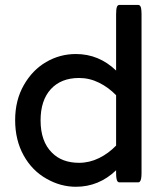

<svg xmlns="http://www.w3.org/2000/svg" viewBox="-20 -730 656 767"><path d="M295.9 -418.5Q224.1 -418.5 183.1 -374Q142.1 -329.1 142.1 -249Q142.1 -165 187.5 -120.1Q227.5 -79.6 295.9 -79.6Q337.4 -79.6 376 -98.6Q413.6 -117.2 443.8 -148.4V-349.6Q413.6 -380.9 375.5 -399.7Q337.4 -418.5 295.9 -418.5ZM75.2 -390.1Q109.4 -450.2 164.3 -482.2Q219.2 -514.2 283.2 -514.2Q375 -514.2 443.8 -448.2V-672.9Q443.8 -694.3 447.3 -703.1Q448.2 -705.6 450.7 -708Q453.1 -710.4 457 -710.4H532.2Q536.1 -710.4 539.1 -707.3Q542 -704.1 543.5 -698.2Q545.4 -688 545.4 -672.9V-39.1Q545.4 -10.7 538.6 -4.4Q536.1 -1.5 532.2 -1.5H457Q453.1 -1.5 450.2 -4.4Q443.8 -10.7 443.8 -39.1V-49.8Q375 16.1 283.2 16.1Q222.2 16.1 166.5 -15.6Q108.4 -47.9 74.5 -109.1Q40.5 -170.4 40.5 -250Q40.5 -329.6 75.2 -390.1Z"/></svg>

Font: YuPearl-Medium
Style: Medium
Weight: 500
Designer: Max Yao
Foundry: Max-Everyday
Version: Version 1.011; ttfautohint (v1.8.3)